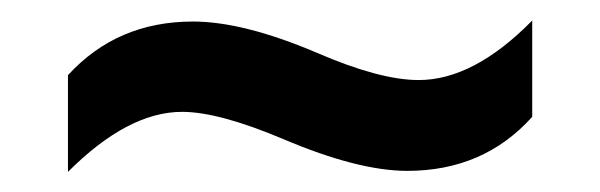

<svg xmlns="http://www.w3.org/2000/svg" viewBox="-20 -447 591 189"><path d="M46.9 -277.8V-373Q95.2 -425.8 169.9 -425.8Q219.7 -425.8 292 -395Q354 -368.2 392.1 -368.2Q446.3 -368.2 503.9 -426.8V-332Q456.1 -278.8 380.9 -278.8Q332.5 -278.8 258.8 -310.1Q195.3 -336.9 159.2 -336.9Q106 -336.9 46.9 -277.8Z"/></svg>

Font: Droid Sans TV
Style: Bold
Weight: 600
Version: Version 1.00